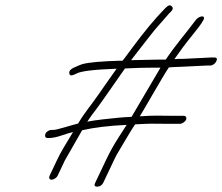

<svg xmlns="http://www.w3.org/2000/svg" viewBox="-20 -668 831 718"><path d="M675.6 -220C679.1 -228 675.3 -235 667.3 -235H621.3C595.3 -235 567.6 -236 538.3 -235L502.7 -233C506.3 -238 521.8 -265 550.3 -314C578.8 -363 598.2 -396 611.5 -416C626.8 -417 640.2 -418 652.2 -418L754.7 -423H766.7C774.7 -423 785 -430 788.5 -438C793.6 -448 791.2 -453 781.2 -453H769.2L666.6 -448C655.6 -448 644.6 -448 632.3 -447C650.9 -474 673.7 -505 701.4 -539C729.2 -573 743.8 -594 743 -601C741.8 -613 720 -604 712.8 -594C676.3 -545 635.8 -499 599.7 -445H566.7L470.1 -443C483.8 -461 497.1 -478 510.5 -495C532 -522 553.2 -551 573.2 -573C586.9 -588 598.3 -602 610.8 -616L619.6 -625C628.5 -634 628 -642 618.6 -647C613.5 -650 607.6 -647 598.7 -638L589.9 -629C560.1 -598 521.8 -553 478.2 -494C453.4 -460 440.1 -443 438.4 -441H430.4C359.8 -439 312.5 -435 287.3 -428C281.7 -426 270.4 -422 253.9 -414C242 -408 237.8 -401 239.3 -393C242.1 -380 254.7 -388 266.3 -393C282.1 -402 332 -408 416 -411C396.4 -384 370.4 -346 348.6 -315C320.6 -274 298 -250 272.1 -206C246.2 -200 193.5 -182 178.5 -182H171.5C163.5 -182 153.6 -176 150.1 -168C146.6 -160 149.1 -152 157.1 -152H164.1C176.1 -152 192 -155 212.2 -162C232.4 -169 246.7 -173 253 -174C224.8 -126 210.8 -107 192.5 -68L165.5 -11C161.9 -3 164.7 4 172.7 4C180.7 4 191.9 -3 195.5 -11L222.5 -68L287.2 -181C331.4 -191 386.6 -198 453.6 -201C453.2 -200 443.5 -185 424 -155C404.5 -125 389.7 -97 378.1 -73L336.3 15C331.1 25 333.5 30 343.5 30C353.5 30 361.1 25 366.3 15L408.1 -73C411.9 -82 418.4 -93 426.8 -107C439.5 -128 472.5 -185 485.2 -203L525.8 -205C554.1 -206 580.8 -205 606.8 -205H652.8C660.8 -205 672 -212 675.6 -220ZM580.2 -415C572.1 -402 499.9 -278 472 -231C456.7 -230 441.7 -230 425.1 -228C395.1 -225 334.2 -219 306.3 -213C316.1 -228 326.8 -243 340.2 -260C357.2 -282 431 -389 447.3 -412C483.9 -414 520.2 -415 553.2 -415Z"/></svg>

Font: MewTooHand
Style: UltIta
Weight: 400
Designer: Mew Too, Robert Jablonski
Version: Version 0.77